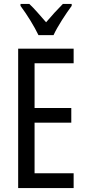

<svg xmlns="http://www.w3.org/2000/svg" viewBox="-20 -963 442 983"><path d="M177 -783H254C275 -829 317 -892 347 -933V-943H302C268 -908 250 -889 216 -849C186 -883 155 -920 130 -943H85V-933C120 -886 156 -827 177 -783ZM357 0V-76H157V-335H345V-410H157V-639H357V-714H73V0Z"/></svg>

Font: Noto Sans Gujarati ExtraCondensed
Style: Regular
Weight: 400
Width: 2
Designer: Jelle Bosma - Monotype Design Team, Universal Thirst
Foundry: Monotype Imaging Inc.
Version: Version 2.106